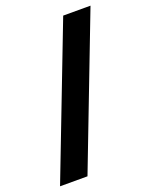

<svg xmlns="http://www.w3.org/2000/svg" viewBox="-149 -794 682 868"><g transform="rotate(-20 191.5 -360.0)"><path d="M395.7 -720.3 119 0H-13L264.3 -720.3Z"/></g></svg>

Font: FreesentationVF
Style: Regular
Weight: 400
Designer: glyphs from Roboto by Christian Robertson / Hangul glyphs from Noto Sans CJK(Source Han Sans) by Jang Soo-young and Kang
Foundry: PT&
Version: Version 2.001;Glyphs 3.3.1 (3343)